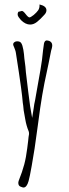

<svg xmlns="http://www.w3.org/2000/svg" viewBox="-20 -839 308 860"><path d="M62 -20Q62 -24 64 -30Q80 -70 88.5 -102Q97 -134 102 -175Q104 -187 106 -207Q108 -229 110 -238V-241Q110 -248 108 -252Q98 -276 93 -305.5Q88 -335 86 -345Q84 -369 82 -379Q80 -405 74 -449Q67 -501 51 -603Q50 -610 47 -617.5Q44 -625 43 -628Q39 -636 39 -640Q39 -647 46 -651Q50 -654 57 -654Q70 -654 75 -646Q81 -637 84.5 -616.5Q88 -596 89 -578Q95 -536 96 -515Q108 -413 115 -363L124 -311L131 -355Q133 -373 137 -389L141 -412L161 -525Q169 -570 173 -615Q175 -626 177 -644Q180 -658 190 -658L200 -656Q214 -650 214 -636Q214 -630 212 -622.5Q210 -615 209 -612L197 -552Q175 -451 169 -412Q161 -366 149 -274L135 -174Q131 -147 122 -96Q113 -45 108 -28Q100 1 85 1Q82 1 72 -3Q62 -7 62 -20ZM115 -729Q94 -729 74 -749Q69 -755 64 -761.5Q59 -768 59 -775Q59 -780 62 -786Q76 -790 78 -790Q84 -790 94 -777Q106 -761 112 -761Q117 -761 131 -772Q144 -783 151 -793Q158 -803 157 -819Q188 -812 188 -793Q188 -782 178 -772Q161 -753 146 -741Q131 -729 115 -729Z"/></svg>

Font: Amatic SC
Style: Regular
Weight: 400
Designer: Multiple Designers
Foundry: Vernon Adams
Version: Version 2.505